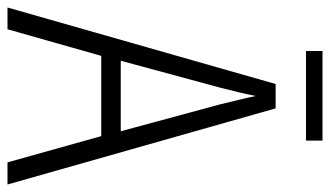

<svg xmlns="http://www.w3.org/2000/svg" viewBox="-204 -676 880 512"><g transform="rotate(90 236.0 -420.0)"><path d="M355 -840H116V-796H355ZM413 0H472L269 -715H204L0 0H58L129 -250H343ZM258 -568 330 -302H142L214 -568C222 -600 230 -631 236 -662C242 -632 251 -598 258 -568Z"/></g></svg>

Font: Noto Sans Devanagari Condensed Light
Style: Regular
Weight: 300
Width: 3
Designer: Jelle Bosma - Monotype Design Team
Foundry: Monotype Imaging Inc.
Version: Version 2.004